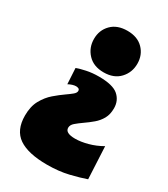

<svg xmlns="http://www.w3.org/2000/svg" viewBox="-189 -643 823 940"><g transform="rotate(30 222.5 -173.5)"><path d="M247 -321Q190 -321 157.5 -355.8Q125 -390.5 125 -440Q125 -489.5 157.8 -522.8Q190.5 -556 248 -556Q305 -556 337.5 -522.8Q370 -489.5 370 -440Q370 -390.5 337.5 -355.8Q305 -321 247 -321ZM233 209Q126.5 209 73.2 172.8Q20 136.5 20 54Q20 2 39.8 -33.5Q59.5 -69 87.5 -93Q115.5 -117 140 -134Q159.5 -147.5 172.8 -158.5Q186 -169.5 186 -180Q186 -189 179.5 -192Q173 -195 166 -195Q147.5 -195 123 -182L118 -271Q137.5 -278.5 169.5 -285.2Q201.5 -292 239 -292Q318 -292 349 -264.8Q380 -237.5 380 -194Q380 -159.5 366.5 -135.2Q353 -111 331.5 -92.8Q310 -74.5 286 -58Q264.5 -43 248.8 -29.5Q233 -16 233 0Q233 30 289 30Q320.5 30 359.5 19.5Q398.5 9 435 -12L444 170Q409 182.5 354.5 195.8Q300 209 233 209Z"/></g></svg>

Font: Commissioner Black
Style: Regular
Weight: 900
Designer: Kostas Bartsokas
Foundry: Kostas Bartsokas
Version: Version 1.000; ttfautohint (v1.8.3)